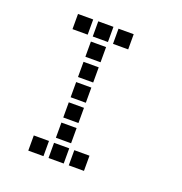

<svg xmlns="http://www.w3.org/2000/svg" viewBox="-123 -796 846 891"><g transform="rotate(20 300.0 -350.5)"><path d="M113.5 -687.5Q112.5 -687.5 112.5 -687.5Q112.5 -687.5 112.5 -686.5V-613.5Q112.5 -612.5 112.5 -612.5Q112.5 -612.5 113.5 -612.5H186.5Q187.5 -612.5 187.5 -612.5Q187.5 -612.5 187.5 -613.5V-686.5Q187.5 -687.5 187.5 -687.5Q187.5 -687.5 186.5 -687.5ZM213.5 -687.5Q212.5 -687.5 212.5 -687.5Q212.5 -687.5 212.5 -686.5V-613.5Q212.5 -612.5 212.5 -612.5Q212.5 -612.5 213.5 -612.5H286.5Q287.5 -612.5 287.5 -612.5Q287.5 -612.5 287.5 -613.5V-686.5Q287.5 -687.5 287.5 -687.5Q287.5 -687.5 286.5 -687.5ZM313.5 -687.5Q312.5 -687.5 312.5 -687.5Q312.5 -687.5 312.5 -686.5V-613.5Q312.5 -612.5 312.5 -612.5Q312.5 -612.5 313.5 -612.5H386.5Q387.5 -612.5 387.5 -612.5Q387.5 -612.5 387.5 -613.5V-686.5Q387.5 -687.5 387.5 -687.5Q387.5 -687.5 386.5 -687.5ZM213.5 -587.5Q212.5 -587.5 212.5 -587.5Q212.5 -587.5 212.5 -586.5V-513.5Q212.5 -512.5 212.5 -512.5Q212.5 -512.5 213.5 -512.5H286.5Q287.5 -512.5 287.5 -512.5Q287.5 -512.5 287.5 -513.5V-586.5Q287.5 -587.5 287.5 -587.5Q287.5 -587.5 286.5 -587.5ZM213.5 -487.5Q212.5 -487.5 212.5 -487.5Q212.5 -487.5 212.5 -486.5V-413.5Q212.5 -412.5 212.5 -412.5Q212.5 -412.5 213.5 -412.5H286.5Q287.5 -412.5 287.5 -412.5Q287.5 -412.5 287.5 -413.5V-486.5Q287.5 -487.5 287.5 -487.5Q287.5 -487.5 286.5 -487.5ZM213.5 -387.5Q212.5 -387.5 212.5 -387.5Q212.5 -387.5 212.5 -386.5V-313.5Q212.5 -312.5 212.5 -312.5Q212.5 -312.5 213.5 -312.5H286.5Q287.5 -312.5 287.5 -312.5Q287.5 -312.5 287.5 -313.5V-386.5Q287.5 -387.5 287.5 -387.5Q287.5 -387.5 286.5 -387.5ZM213.5 -287.5Q212.5 -287.5 212.5 -287.5Q212.5 -287.5 212.5 -286.5V-213.5Q212.5 -212.5 212.5 -212.5Q212.5 -212.5 213.5 -212.5H286.5Q287.5 -212.5 287.5 -212.5Q287.5 -212.5 287.5 -213.5V-286.5Q287.5 -287.5 287.5 -287.5Q287.5 -287.5 286.5 -287.5ZM213.5 -187.5Q212.5 -187.5 212.5 -187.5Q212.5 -187.5 212.5 -186.5V-113.5Q212.5 -112.5 212.5 -112.5Q212.5 -112.5 213.5 -112.5H286.5Q287.5 -112.5 287.5 -112.5Q287.5 -112.5 287.5 -113.5V-186.5Q287.5 -187.5 287.5 -187.5Q287.5 -187.5 286.5 -187.5ZM113.5 -87.5Q112.5 -87.5 112.5 -87.5Q112.5 -87.5 112.5 -86.5V-13.5Q112.5 -12.5 112.5 -12.5Q112.5 -12.5 113.5 -12.5H186.5Q187.5 -12.5 187.5 -12.5Q187.5 -12.5 187.5 -13.5V-86.5Q187.5 -87.5 187.5 -87.5Q187.5 -87.5 186.5 -87.5ZM213.5 -87.5Q212.5 -87.5 212.5 -87.5Q212.5 -87.5 212.5 -86.5V-13.5Q212.5 -12.5 212.5 -12.5Q212.5 -12.5 213.5 -12.5H286.5Q287.5 -12.5 287.5 -12.5Q287.5 -12.5 287.5 -13.5V-86.5Q287.5 -87.5 287.5 -87.5Q287.5 -87.5 286.5 -87.5ZM313.5 -87.5Q312.5 -87.5 312.5 -87.5Q312.5 -87.5 312.5 -86.5V-13.5Q312.5 -12.5 312.5 -12.5Q312.5 -12.5 313.5 -12.5H386.5Q387.5 -12.5 387.5 -12.5Q387.5 -12.5 387.5 -13.5V-86.5Q387.5 -87.5 387.5 -87.5Q387.5 -87.5 386.5 -87.5Z"/></g></svg>

Font: Doto Black
Style: Regular
Weight: 900
Monospace: yes
Version: Version 1.000